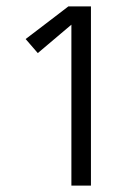

<svg xmlns="http://www.w3.org/2000/svg" viewBox="-20 -580 389 600"><path d="M264.2 0H203.1V-502.9Q196.3 -496.6 98.1 -414.1L60.1 -458Q78.1 -471.7 123 -505.9Q168 -540 193.8 -560.1H264.2Z"/></svg>

Font: Junction Light
Style: Regular
Weight: 300
Designer: Caroline Hadilaksono
Foundry: Caroline Hadilaksono
Version: Version 1.002